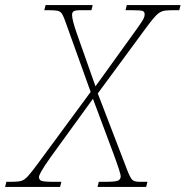

<svg xmlns="http://www.w3.org/2000/svg" viewBox="-72 -734 729 754"><path d="M-52 0 -47 -20H-26Q-2 -20 11 -23.5Q24 -27 38 -42.5Q52 -58 77 -92L284 -373L187 -643Q179 -667 172.5 -678Q166 -689 155 -691.5Q144 -694 119 -694H102L107 -714H292L287 -694H247Q224 -694 217.5 -690Q211 -686 211 -675Q211 -655 232 -596L303 -395L470 -627Q484 -647 490 -657.5Q496 -668 496 -678Q496 -688 488 -691Q480 -694 442 -694H421L426 -714H637L632 -694H613Q591 -694 577.5 -692.5Q564 -691 553 -683.5Q542 -676 528.5 -659.5Q515 -643 493 -613L312 -367L428 -65Q440 -34 448.5 -27Q457 -20 476 -20H507L502 0H311L316 -20H342Q380 -20 391 -24.5Q402 -29 402 -42Q402 -53 376 -124L293 -346L127 -117Q98 -76 89.5 -60Q81 -44 81 -39Q81 -28 90.5 -24Q100 -20 140 -20H169L164 0Z"/></svg>

Font: Noto Serif Thin
Style: Italic
Weight: 100
Italic angle: -12°
Designer: Monotype Design Team
Foundry: Monotype Imaging Inc.
Version: Version 2.014; ttfautohint (v1.8.4.7-5d5b)